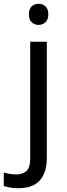

<svg xmlns="http://www.w3.org/2000/svg" viewBox="-75 -757 353 1017"><path d="M22 240Q-3 240 -22 236.5Q-41 233 -55 228V157Q-40 161 -24 164Q-8 167 11 167Q43 167 64 149.5Q85 132 85 83V-536H173V80Q173 130 157 166Q141 202 108 221Q75 240 22 240ZM78 -681Q78 -710 93 -723.5Q108 -737 130 -737Q150 -737 165.5 -723.5Q181 -710 181 -681Q181 -653 165.5 -639Q150 -625 130 -625Q108 -625 93 -639Q78 -653 78 -681Z"/></svg>

Font: malayalam115
Style: Regular
Weight: 400
Designer: Jelle Bosma - Monotype Design Team
Foundry: Monotype Imaging Inc.
Version: Version 2.103